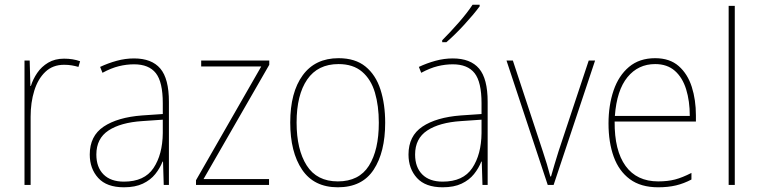

<svg xmlns="http://www.w3.org/2000/svg" viewBox="-20 -785 3221 815"><path d="M252 -536Q290 -536 320 -525L313 -501Q299 -505 284.5 -507.5Q270 -510 252 -510Q204 -510 172.5 -480Q141 -450 125.5 -400Q110 -350 110 -290V0H84V-528H106L109 -420H111Q120 -449 138 -475.5Q156 -502 184.5 -519Q213 -536 252 -536Z M549 -537Q624 -537 660.5 -494Q697 -451 697 -353V0H675L672 -99H670Q659 -71 639 -46Q619 -21 586.5 -5.5Q554 10 506 10Q433 10 397 -29.5Q361 -69 361 -129Q361 -208 420 -247.5Q479 -287 583 -295L671 -301V-347Q671 -437 641.5 -474.5Q612 -512 549 -512Q517 -512 484.5 -504Q452 -496 415 -476L405 -501Q439 -517 475.5 -527Q512 -537 549 -537ZM584 -271Q492 -265 440.5 -231Q389 -197 389 -129Q389 -75 419.5 -44.5Q450 -14 506 -14Q593 -14 631.5 -71.5Q670 -129 671 -220V-277Z M1122 0H812V-20L1089 -503H834V-528H1123V-510L844 -25H1122Z M1615 -264Q1615 -139 1566 -64.5Q1517 10 1414 10Q1313 10 1262.5 -64.5Q1212 -139 1212 -265Q1212 -393 1265 -465.5Q1318 -538 1417 -538Q1488 -538 1531.5 -502.5Q1575 -467 1595 -405Q1615 -343 1615 -264ZM1239 -265Q1239 -150 1282 -82.5Q1325 -15 1414 -15Q1504 -15 1546 -81.5Q1588 -148 1588 -264Q1588 -336 1571.5 -392Q1555 -448 1517 -480.5Q1479 -513 1417 -513Q1329 -513 1284 -447.5Q1239 -382 1239 -265Z M1902 -537Q1977 -537 2013.5 -494Q2050 -451 2050 -353V0H2028L2025 -99H2023Q2012 -71 1992 -46Q1972 -21 1939.5 -5.5Q1907 10 1859 10Q1786 10 1750 -29.5Q1714 -69 1714 -129Q1714 -208 1773 -247.5Q1832 -287 1936 -295L2024 -301V-347Q2024 -437 1994.5 -474.5Q1965 -512 1902 -512Q1870 -512 1837.5 -504Q1805 -496 1768 -476L1758 -501Q1792 -517 1828.5 -527Q1865 -537 1902 -537ZM1937 -271Q1845 -265 1793.5 -231Q1742 -197 1742 -129Q1742 -75 1772.5 -44.5Q1803 -14 1859 -14Q1946 -14 1984.5 -71.5Q2023 -129 2024 -220V-277ZM2016 -758Q1990 -723 1950.5 -680Q1911 -637 1875 -606H1857V-614Q1891 -648 1927 -689Q1963 -730 1986 -765H2016Z M2305 0 2130 -528H2157L2284 -143Q2294 -113 2301.5 -88Q2309 -63 2316 -36H2319Q2327 -63 2334 -87.5Q2341 -112 2351 -143L2479 -528H2506L2330 0Z M2761 -538Q2823 -538 2861 -504.5Q2899 -471 2916.5 -416Q2934 -361 2934 -295V-269H2589Q2588 -146 2635.5 -80.5Q2683 -15 2774 -15Q2814 -15 2845 -23Q2876 -31 2915 -51V-23Q2883 -6 2849.5 2Q2816 10 2774 10Q2700 10 2653.5 -24.5Q2607 -59 2585 -120Q2563 -181 2563 -261Q2563 -338 2584.5 -401Q2606 -464 2650 -501Q2694 -538 2761 -538ZM2761 -513Q2689 -513 2643.5 -457.5Q2598 -402 2590 -293H2908Q2908 -356 2892.5 -406Q2877 -456 2844.5 -484.5Q2812 -513 2761 -513Z M3099 0H3073V-760H3099Z"/></svg>

Font: Noto Sans Tamil SemiCondensed Thin
Style: Regular
Weight: 100
Width: 4
Designer: Jelle Bosma - Monotype Design Team
Foundry: Monotype Imaging Inc.
Version: Version 2.004; ttfautohint (v1.8.4.7-5d5b)